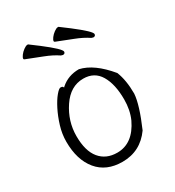

<svg xmlns="http://www.w3.org/2000/svg" viewBox="-174 -812 848 929"><g transform="rotate(-30 250.0 -347.5)"><path d="M172 -440 176 -444Q218 -481 278 -481Q354 -464 430 -372Q451 -320 451 -245Q447 -185 397 -70Q338 13 238 13Q148 13 99 -46.5Q50 -106 50 -207Q50 -250 63 -292.5Q76 -335 94 -370.5Q112 -406 130 -427.5Q148 -449 157 -449Q166 -449 169 -445ZM374 -139Q395 -186 395 -245Q395 -330 365 -380.5Q335 -431 273 -431Q201 -431 153.5 -360Q106 -289 106 -206Q106 -123 141 -80.5Q176 -38 238 -38Q326 -38 374 -139ZM416 -579Q414 -579 406 -582Q375 -603 332 -619.5Q289 -636 244 -654Q240 -656 240 -659Q240 -666 248.5 -677.5Q257 -689 270 -698.5Q283 -708 291 -708Q295 -708 295 -708Q404 -628 424 -601Q429 -594 429 -591Q429 -579 416 -579ZM246 -579Q244 -579 236 -582Q205 -603 162 -619.5Q119 -636 74 -654Q70 -656 70 -659Q70 -666 78.5 -677.5Q87 -689 100 -698.5Q113 -708 121 -708Q124 -708 125 -708Q234 -628 254 -601Q259 -594 259 -591Q259 -579 246 -579Z"/></g></svg>

Font: Moon Stars Kai T HW Light
Style: Regular
Weight: 300
Designer: GuiWonder
Version: Version 1.101